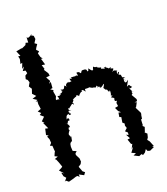

<svg xmlns="http://www.w3.org/2000/svg" viewBox="-123 -727 718 824"><g transform="rotate(-20 236.5 -315.0)"><path d="M437 -254C434 -263 435 -265 446 -261C436 -260 432 -279 430 -286C435 -275 435 -277 445 -281C432 -292 441 -298 424 -289C435 -308 437 -311 438 -316C427 -304 419 -305 422 -325C433 -315 424 -315 426 -320C415 -339 423 -336 431 -326C418 -330 419 -334 417 -346C409 -352 404 -344 414 -360C416 -358 410 -367 406 -354C403 -355 403 -370 411 -368C407 -367 393 -380 388 -369C386 -372 394 -375 396 -383C381 -390 385 -379 387 -393C373 -385 381 -392 366 -398C366 -398 375 -403 358 -400C368 -397 360 -391 350 -400C347 -401 342 -407 353 -396C341 -400 349 -399 348 -405C326 -409 330 -419 333 -411C334 -418 327 -409 317 -420C309 -405 319 -411 308 -405C296 -416 305 -410 294 -420C293 -411 296 -411 286 -409C289 -419 282 -422 266 -421C264 -416 266 -423 261 -414C256 -405 258 -421 244 -420C236 -421 246 -410 242 -405C236 -414 223 -403 237 -406C217 -410 225 -407 211 -409C220 -398 207 -405 203 -406C213 -407 197 -405 209 -393C191 -388 200 -396 195 -394C196 -389 186 -393 192 -396C184 -388 176 -387 183 -375C177 -386 166 -388 174 -386C168 -380 171 -366 152 -375C160 -363 146 -361 157 -370C158 -368 157 -357 137 -358C153 -358 148 -347 148 -356C131 -346 136 -357 130 -352C136 -342 129 -335 135 -329C131 -338 131 -342 121 -338L119 -343L124 -355L120 -378L123 -383L111 -391L122 -393L124 -420L114 -415L123 -425L112 -445L129 -447L127 -459L114 -479L118 -482L112 -501L127 -499L120 -523L118 -528L126 -526L119 -536L114 -554L122 -561L112 -571L115 -578L125 -593L115 -600L125 -616L123 -631L111 -638L110 -639L119 -640L97 -631L92 -636L91 -612L80 -615L76 -606L56 -597L54 -600L52 -598L30 -594L40 -570L30 -571L33 -558L28 -537L37 -539L28 -515L39 -522L27 -505L39 -503L42 -490L31 -483L27 -468L34 -462L38 -450L29 -434L36 -423L38 -421L31 -400L45 -385L26 -379L44 -367L34 -363L42 -362L41 -349L44 -326L28 -320L40 -309L31 -303L46 -290L30 -274L39 -265L33 -266C37 -256 42 -247 46 -237L33 -240L27 -213L37 -207L29 -205L35 -191L36 -174L27 -164L37 -160L38 -142L39 -134L36 -129L30 -115L43 -109L27 -103L32 -99L38 -85L46 -62L41 -58L27 -51L45 -31L33 -39L37 -21L46 -11L34 3L40 0L51 9L70 4L86 -1L93 -2L102 5L101 -6L122 5L130 -6L121 -13L112 -37L124 -45L128 -53L129 -54L128 -69L118 -89L119 -96L127 -103L111 -110L110 -129L112 -141L115 -146L123 -151L127 -171C111 -156 128 -165 123 -169C128 -173 113 -183 124 -174C113 -181 126 -194 131 -200C122 -195 131 -207 127 -210C127 -210 131 -206 136 -213C133 -220 133 -225 121 -233C134 -225 127 -222 138 -241C136 -233 145 -237 143 -240C146 -240 143 -255 133 -245C137 -263 141 -265 155 -265C137 -258 159 -258 159 -261C146 -280 151 -275 166 -276C149 -282 158 -272 155 -289C166 -283 160 -285 160 -287C179 -301 176 -302 182 -298C178 -298 187 -291 184 -301C182 -301 183 -306 178 -300C196 -319 186 -316 186 -316C197 -321 203 -325 205 -323C207 -326 201 -330 213 -327C216 -317 218 -332 217 -321C225 -333 235 -339 237 -333C231 -344 242 -345 250 -330C255 -346 251 -332 251 -332C249 -348 255 -338 272 -342C272 -342 282 -333 285 -341C275 -331 279 -340 297 -332C303 -333 300 -346 308 -330C298 -327 307 -337 319 -325C304 -333 317 -325 317 -323C331 -330 333 -336 336 -334C329 -321 332 -326 327 -318C333 -313 328 -320 330 -314C339 -299 340 -314 340 -305C346 -293 342 -292 350 -300C351 -292 349 -279 346 -278C358 -271 353 -276 344 -270C350 -265 358 -264 356 -259C352 -253 355 -245 364 -248L358 -239L360 -224L345 -221L353 -204L363 -195L352 -197L349 -178L357 -175L353 -151L361 -144L359 -135L363 -123L351 -112L361 -103L360 -92L350 -97L361 -77L349 -75L357 -52L362 -51L352 -31L362 -39L345 -16L363 -8L350 -2L372 9L384 4L389 10L400 3L409 -10L413 0L424 3L444 -6L439 -13L446 -10L436 -35L428 -45L434 -54L438 -70L428 -79L430 -80L437 -101L427 -110L432 -109V-117L433 -136L438 -138L441 -158L442 -154V-164L428 -192L431 -193L441 -212L432 -215L444 -216L445 -225L428 -254L429 -247Z"/></g></svg>

Font: Charger Distortion
Style: 1
Weight: 400
Designer: Jasper
Foundry: Cannot Into Space Fonts
Version: Version 0.98